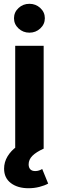

<svg xmlns="http://www.w3.org/2000/svg" viewBox="-20 -789 312 1019"><path d="M60.7 0V-545.9H211.7V0ZM131.5 210Q73.8 210 37.7 182.7Q1.7 155.5 1.7 106.2Q1.7 71.5 20 41Q38.4 10.5 68.8 -11L211.7 0Q172.4 17.6 152.2 37.7Q132 57.9 132 83.3Q132 99.9 140.7 109.4Q149.4 118.9 166.9 118.9Q177.7 118.9 187.1 115.7Q196.5 112.5 204 107.9L235.7 185.3Q217.3 195.6 189.5 202.8Q161.6 210 131.5 210ZM136.1 -615.6Q102.3 -615.6 78.3 -638.1Q54.3 -660.5 54.3 -692.2Q54.3 -724.1 78.3 -746.4Q102.3 -768.8 136.1 -768.8Q169.9 -768.8 193.9 -746.4Q218 -724.1 218 -692.3Q218 -660.5 193.9 -638.1Q169.9 -615.6 136.1 -615.6Z"/></svg>

Font: GitLab Sans
Style: Regular
Weight: 400
Designer: Rasmus Andersson
Foundry: Modifications by GitLab B.V., manufactured by rsms
Version: Version 4.000;git-c8fb6b7